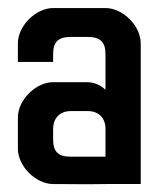

<svg xmlns="http://www.w3.org/2000/svg" viewBox="-20 -462 398 482"><path d="M157.2 -68.7H244.8V-139.3C244.8 -166.2 226.9 -183.1 201 -183.1H157.2C130.3 -183.1 113.4 -165.2 113.4 -138.3V-112.4C113.4 -81.6 125.4 -68.7 157.2 -68.7ZM245.8 -236.8C245.8 -236.8 244.8 -236.8 244.8 -236.8C244.8 -236.8 245.8 -236.8 245.8 -236.8ZM244.8 -236.8V-326.4C244.8 -356.2 231.8 -369.2 201 -369.2H157.2C125.4 -369.2 113.4 -356.2 113.4 -325.4V-306.5H24.9V-353.2C24.9 -397 69.7 -441.8 113.4 -441.8H244.8C288.6 -441.8 333.3 -397 333.3 -353.2V0H245.8C194 1 165.2 0 113.4 0C69.7 0 24.9 -44.8 24.9 -88.6V-167.2C24.9 -210.9 69.7 -255.7 113.4 -255.7H198C215.9 -255.7 231.8 -248.8 244.8 -236.8Z"/></svg>

Font: Ulica
Style: Regular
Weight: 400
Version: Version